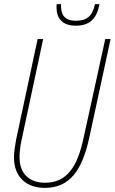

<svg xmlns="http://www.w3.org/2000/svg" viewBox="-20 -904 558 934"><path d="M349 -779C418 -779 451 -815 464 -884H442C430 -827 404 -803 349 -803C289 -803 275 -838 277 -884H256C255 -880 255 -875 255 -868C255 -817 281 -779 349 -779ZM198 10C321 10 380 -78 414 -233L518 -714H492L387 -235C357 -93 306 -15 199 -15C125 -15 75 -57 75 -139C75 -162 78 -192 85 -223L190 -714H163L58 -223C52 -190 48 -161 48 -138C48 -41 110 10 198 10Z"/></svg>

Font: Noto Sans Condensed Thin
Style: Italic
Weight: 100
Width: 3
Italic angle: -12°
Designer: Monotype Design Team
Foundry: Monotype Imaging Inc.
Version: Version 2.013